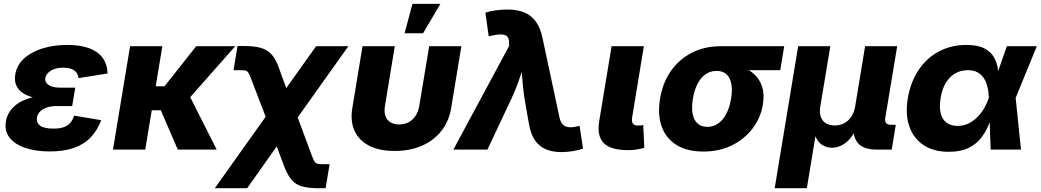

<svg xmlns="http://www.w3.org/2000/svg" viewBox="-20 -790 5496 1014"><path d="M242.7 9.8Q168.9 9.8 113.8 -8.8Q58.6 -27.3 30.8 -62.7Q2.9 -98.1 11.2 -148.9Q16.1 -179.7 34.2 -205.1Q52.2 -230.5 82.3 -248.5Q112.3 -266.6 154.5 -276.6Q196.8 -286.6 251 -286.6H370.6L361.3 -230H281.2Q249.5 -230 227.1 -222.2Q204.6 -214.4 191.4 -200.7Q178.2 -187 174.8 -168.5Q170.9 -142.6 191.4 -126.7Q211.9 -110.8 261.7 -110.8Q294.4 -110.8 315.9 -118.2Q337.4 -125.5 350.6 -140.6Q363.8 -155.8 371.6 -179.2L514.6 -155.3Q494.1 -101.1 458.7 -64.2Q423.3 -27.3 370.1 -8.8Q316.9 9.8 242.7 9.8ZM247.6 -265.6Q197.8 -265.6 160.6 -274.2Q123.5 -282.7 99.4 -299.6Q75.2 -316.4 65.2 -340.8Q55.2 -365.2 60.5 -396.5Q69.3 -447.3 107.9 -481.9Q146.5 -516.6 205.8 -534.7Q265.1 -552.7 335 -552.7Q402.3 -552.7 449.2 -535.9Q496.1 -519 521.2 -485.6Q546.4 -452.1 548.3 -401.9L394 -377.4Q392.6 -402.8 372.6 -417.7Q352.5 -432.6 314.5 -432.6Q272.9 -432.6 247.8 -416.3Q222.7 -399.9 219.2 -377.4Q215.8 -355 237.1 -341.1Q258.3 -327.1 297.4 -327.1H377.4L367.2 -265.6Z M837.4 -545.9 747.1 0H576.7L667 -545.9ZM1222.2 -545.9 923.3 -207.5H742.7L763.2 -334.5H849.1L1016.1 -545.9ZM918.9 0 826.7 -213.9 977.1 -291.5 1124.5 0Z M1114.3 204.1 1453.6 -272.5H1514.2L1627 32.2Q1634.8 53.2 1640.9 62.7Q1647 72.3 1656.5 74.7Q1666 77.1 1684.1 77.1H1720.7L1699.7 204.1H1664.1Q1609.9 204.1 1575.9 194.6Q1542 185.1 1520.8 160.6Q1499.5 136.2 1482.4 92.3L1441.4 -16.6L1285.2 204.1ZM1420.9 -74.7 1306.6 -372.6Q1298.3 -395 1292.5 -404.8Q1286.6 -414.6 1277.6 -417Q1268.6 -419.4 1249.5 -419.4H1213.4L1234.4 -546.9H1270Q1323.7 -546.9 1357.9 -537.1Q1392.1 -527.3 1414.1 -502.9Q1436 -478.5 1452.1 -433.6L1491.7 -324.7L1649.4 -545.9H1819.8L1484.4 -74.7Z M2064 7.3Q1984.4 7.3 1930.4 -20Q1876.5 -47.4 1852.8 -98.4Q1829.1 -149.4 1840.8 -219.7L1894.5 -545.9H2064.9L2013.2 -231Q2007.8 -199.7 2015.4 -177.7Q2022.9 -155.8 2041.7 -144.3Q2060.5 -132.8 2087.4 -132.8Q2115.2 -132.8 2137.5 -144.3Q2159.7 -155.8 2174.3 -177.7Q2189 -199.7 2194.3 -231L2246.6 -545.9H2416.5L2362.8 -219.7Q2351.1 -149.4 2310.8 -98.4Q2270.5 -47.4 2207.3 -20Q2144 7.3 2064 7.3ZM2116.7 -614.3 2158.2 -769.5H2305.7L2214.4 -614.3Z M2374.5 0 2668.9 -547.4 2668.5 -561Q2669.4 -584.5 2660.4 -595.5Q2651.4 -606.4 2631.6 -607.9Q2611.8 -609.4 2578.6 -602.1L2561 -598.1L2543.5 -722.7Q2564 -730.5 2596.2 -735.1Q2628.4 -739.7 2659.7 -739.7Q2711.4 -739.7 2748.8 -724.4Q2786.1 -709 2810.1 -675.8Q2834 -642.6 2845.2 -588.9L2934.6 -170.4Q2939.9 -146 2951.4 -133.8Q2962.9 -121.6 2980 -118.9Q2997.1 -116.2 3019 -120.6L3041 -125L3059.1 -4.9Q3038.6 2.4 3007.3 7.8Q2976.1 13.2 2944.8 13.2Q2897 13.2 2861.6 -2.2Q2826.2 -17.6 2804 -51Q2781.7 -84.5 2772.9 -138.7L2750.5 -267.1Q2742.2 -321.8 2738 -377Q2733.9 -432.1 2731.4 -495.6H2766.1Q2742.7 -432.1 2724.1 -377Q2705.6 -321.8 2680.2 -267.1L2554.2 0Z M3297.9 2.9Q3205.1 2.9 3168.5 -34.4Q3131.8 -71.8 3144.5 -149.9L3210 -545.9H3380.4L3318.4 -169.4Q3314.9 -147.9 3322.3 -137.5Q3329.6 -127 3349.6 -127Q3360.4 -127 3366.7 -127.7Q3373 -128.4 3377 -130.4L3382.8 -9.8Q3371.1 -5.9 3348.9 -1.5Q3326.7 2.9 3297.9 2.9Z M3694.3 10.3Q3608.4 10.3 3552.7 -24.4Q3497.1 -59.1 3474.6 -121.8Q3452.1 -184.6 3465.8 -268.6Q3479.5 -352.1 3522.7 -414.3Q3565.9 -476.6 3633.3 -511.2Q3700.7 -545.9 3786.1 -545.9H4121.6L4100.6 -419.4H3862.8L3764.6 -415.5Q3731.4 -415.5 3706.1 -397.7Q3680.7 -379.9 3663.8 -347.2Q3647 -314.5 3639.2 -268.6Q3631.8 -223.6 3637.7 -190.2Q3643.6 -156.7 3663.1 -138.4Q3682.6 -120.1 3715.3 -120.1Q3748 -120.1 3773.4 -138.2Q3798.8 -156.2 3816.2 -189.7Q3833.5 -223.1 3840.8 -268.6Q3848.6 -314.5 3842.3 -347.4Q3835.9 -380.4 3816.4 -397.9Q3796.9 -415.5 3764.6 -415.5L3771.5 -456.5Q3832.5 -456.5 3880.6 -442.6Q3928.7 -428.7 3960.2 -400.9Q3991.7 -373 4004.9 -332.3Q4018.1 -291.5 4008.8 -237.3Q3997.6 -168.5 3955.3 -112.3Q3913.1 -56.2 3846.4 -22.9Q3779.8 10.3 3694.3 10.3Z M4071.3 204.1 4195.3 -545.9H4365.2L4312 -226.6Q4307.1 -194.3 4315.2 -172.1Q4323.2 -149.9 4342.3 -138.7Q4361.3 -127.4 4388.2 -127.4Q4415.5 -127.4 4437.7 -138.9Q4460 -150.4 4475.3 -172.6Q4490.7 -194.8 4496.1 -226.6L4548.8 -545.9H4718.3L4655.3 -167Q4652.3 -148.9 4659.9 -139.9Q4667.5 -130.9 4686 -130.9H4710.9L4689.5 0H4609.4Q4537.1 0 4508.1 -37.8Q4479 -75.7 4490.7 -146.5L4499 -195.8H4524.4Q4515.6 -141.6 4498.8 -105.5Q4481.9 -69.3 4460.7 -48.6Q4439.5 -27.8 4417 -18.8Q4394.5 -9.8 4374.5 -9.8Q4353 -9.8 4332.8 -18.8Q4312.5 -27.8 4297.9 -48.6Q4283.2 -69.3 4278.1 -105.5Q4272.9 -141.6 4281.7 -195.8H4307.1L4241.2 204.1Z M4990.7 11.7Q4911.1 11.7 4857.9 -23.4Q4804.7 -58.6 4782.5 -122.1Q4760.3 -185.5 4774.4 -271.5Q4789.1 -357.4 4831.5 -420.7Q4874 -483.9 4938.7 -518.3Q5003.4 -552.7 5083.5 -552.7Q5143.1 -552.7 5177.7 -534.9Q5212.4 -517.1 5228.8 -488.5Q5245.1 -460 5249.8 -428Q5254.4 -396 5254.4 -367.7H5308.6L5343.8 -274.4L5372.1 0H5211.9L5202.1 -274.4Q5201.2 -306.2 5194.6 -332.8Q5188 -359.4 5174.8 -378.7Q5161.6 -397.9 5141.1 -408.7Q5120.6 -419.4 5091.3 -419.4Q5053.7 -419.4 5024.2 -402.1Q4994.6 -384.8 4974.9 -352.1Q4955.1 -319.3 4947.8 -272.5Q4939.9 -226.1 4947.8 -193.1Q4955.6 -160.2 4978.3 -142.6Q5001 -125 5037.1 -125Q5066.9 -125 5092.3 -136.7Q5117.7 -148.4 5138.7 -168.5Q5159.7 -188.5 5175.5 -215.1Q5191.4 -241.7 5201.7 -271.5L5297.4 -545.9H5455.6L5343.3 -271.5L5278.3 -184.6H5222.2Q5212.4 -156.7 5198 -123Q5183.6 -89.4 5158.9 -58.6Q5134.3 -27.8 5093.8 -8.1Q5053.2 11.7 4990.7 11.7Z"/></svg>

Font: Inter ExtraBold
Style: Italic
Weight: 800
Italic angle: -9.3988°
Designer: Rasmus Andersson
Foundry: rsms
Version: Version 4.001;git-66647c0bb